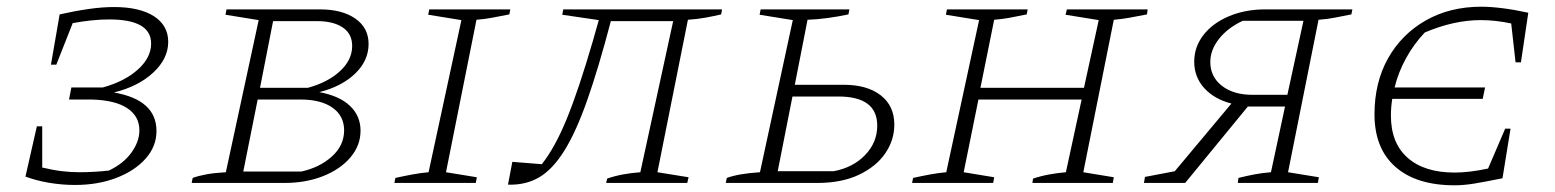

<svg xmlns="http://www.w3.org/2000/svg" viewBox="-20 -546 4642 573"><path d="M56 -19 90 -169H106V-46Q140 -38 166 -35Q192 -32 218 -32Q240 -32 264.5 -33.5Q289 -35 305 -37Q349 -58 372.5 -91Q396 -124 396 -157Q396 -199 360 -223Q324 -247 254 -249H186L193 -285H287Q352 -303 391.5 -338.5Q431 -374 431 -416Q431 -488 306 -488Q279 -488 251.5 -485Q224 -482 197 -477L148 -353H132L158 -503Q202 -513 243.5 -519Q285 -525 320 -525Q397 -525 439.5 -497.5Q482 -470 482 -421Q482 -371 437.5 -329.5Q393 -288 320 -270Q447 -248 447 -155Q447 -109 414.5 -72.5Q382 -36 327 -15Q272 6 204 6Q165 6 126.5 -0.5Q88 -7 56 -19Z M552 0 555 -15Q571 -21 595 -25.5Q619 -30 654 -32L752 -486L653 -502L656 -518H935Q1001 -518 1040.5 -490.5Q1080 -463 1080 -415Q1080 -365 1040 -326.5Q1000 -288 933 -271Q993 -260 1024.5 -230Q1056 -200 1056 -156Q1056 -112 1026 -76.5Q996 -41 944.5 -20.5Q893 0 829 0ZM925 -483H795L756 -284H899Q958 -300 994.5 -333.5Q1031 -367 1031 -409Q1031 -445 1003 -464Q975 -483 925 -483ZM706 -34H879Q934 -46 970.5 -79Q1007 -112 1007 -157Q1007 -200 972.5 -224.5Q938 -249 877 -249H749Z M1157 0 1160 -15Q1187 -21 1211.5 -25.5Q1236 -30 1259 -32L1357 -486L1258 -502L1261 -518H1503L1500 -503Q1469 -497 1448 -493Q1427 -489 1402 -487L1311 -32L1403 -17L1400 0Z M1496 5 1509 -63 1597 -56Q1636 -105 1671.5 -191.5Q1707 -278 1750 -426L1767 -486L1658 -502L1661 -518H2135L2132 -503Q2111 -498 2086.5 -493.5Q2062 -489 2033 -487L1942 -32L2035 -17L2031 0H1789L1792 -13Q1815 -21 1839.5 -25.5Q1864 -30 1891 -32L1989 -483H1803Q1766 -342 1732.5 -247Q1699 -152 1664 -96Q1629 -40 1588.5 -16.5Q1548 7 1496 5Z M2146 0 2149 -15Q2185 -28 2248 -32L2346 -486L2247 -502L2250 -518H2515L2512 -503Q2484 -497 2452 -492.5Q2420 -488 2390 -487L2352 -293H2498Q2568 -293 2608.5 -261.5Q2649 -230 2649 -174Q2649 -128 2622 -88.5Q2595 -49 2543.5 -24.5Q2492 0 2419 0ZM2301 -35H2468Q2526 -46 2562 -83.5Q2598 -121 2598 -171Q2598 -258 2482 -258H2345Z M2702 0 2705 -15Q2732 -21 2756.5 -25.5Q2781 -30 2804 -32L2902 -486L2803 -502L2806 -518H3047L3044 -503Q3010 -496 2990.5 -492.5Q2971 -489 2947 -487L2906 -284H3215L3259 -486L3160 -502L3164 -518H3405L3403 -503Q3372 -497 3350 -493Q3328 -489 3304 -487L3213 -32L3304 -17L3301 0H3061L3063 -13Q3087 -21 3112 -25.5Q3137 -30 3161 -32L3208 -249H2900L2856 -32L2947 -17L2944 0Z M3394 0 3397 -18 3486 -35 3655 -237Q3604 -250 3574 -283Q3544 -316 3544 -362Q3544 -406 3571.5 -441.5Q3599 -477 3647.5 -497.5Q3696 -518 3756 -518H4016L4013 -503Q3986 -498 3964.5 -493.5Q3943 -489 3915 -487L3824 -32L3916 -17L3913 0H3674L3676 -15Q3700 -21 3723.5 -25.5Q3747 -30 3773 -32L3815 -228H3704L3517 0ZM3718 -263H3822L3870 -484H3689Q3644 -463 3618 -430Q3592 -397 3592 -361Q3592 -317 3626.5 -290Q3661 -263 3718 -263Z M4321 7Q4207 7 4144.5 -48Q4082 -103 4082 -205Q4082 -300 4122.5 -372Q4163 -444 4235 -485Q4307 -526 4401 -526Q4428 -526 4464 -521.5Q4500 -517 4541 -508L4519 -360H4503L4490 -476Q4443 -486 4399 -486Q4319 -486 4232 -449Q4199 -414 4176 -372Q4153 -330 4142 -285H4412L4405 -251H4135Q4131 -226 4131 -201Q4131 -119 4181 -75Q4231 -31 4321 -31Q4365 -31 4421 -43L4472 -162H4488L4464 -14Q4410 -3 4379 2Q4348 7 4321 7Z"/></svg>

Font: Piazzolla SC ExtraLight
Style: Italic
Weight: 200
Italic angle: -11.3°
Designer: Juan Pablo del Peral
Foundry: Huerta Tipografica
Version: Version 1.330